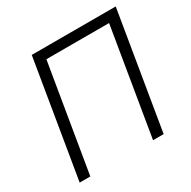

<svg xmlns="http://www.w3.org/2000/svg" viewBox="-162 -882 1030 1038"><g transform="rotate(-30 353.5 -363.5)"><path d="M690.7 -727.3 570 0H503.9L614.7 -667.6H223.4L112.2 0H45.8L166.5 -727.3Z"/></g></svg>

Font: Karasuma Gothic
Style: Light Italic
Weight: 300
Italic angle: 9.39998°
Designer: Rasmus Andersson / Ryoko Nishizuka
Foundry: rsms
Version: Version 1.00